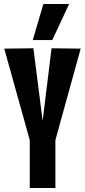

<svg xmlns="http://www.w3.org/2000/svg" viewBox="-20 -943 427 963"><path d="M129.3 0V-240.1L1.3 -699.1L147.4 -700.9L193.9 -337L238.6 -700.9L384.7 -699.1L257.8 -240.1V0ZM144.3 -742 197.5 -922.8H326.7L242.1 -742Z"/></svg>

Font: Georama ExtraCondensed Thin
Style: Regular
Weight: 100
Width: 2
Designer: Jean-Baptiste Levee
Foundry: Production Type
Version: Version 1.001